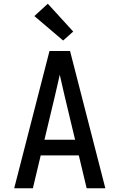

<svg xmlns="http://www.w3.org/2000/svg" viewBox="-20 -1008 640 1028"><path d="M56 0 245 -735H355L544 0H444L402 -176H198L156 0ZM382 -260 327 -490Q320 -519 313.5 -548.5Q307 -578 300 -608Q293 -578 286.5 -548.5Q280 -519 273 -490L218 -260ZM318 -791 164 -922 236 -988 372 -839Z"/></svg>

Font: Iosevka Custom Medium Extended
Style: Regular
Weight: 500
Width: 7
Monospace: yes
Designer: Belleve Invis
Foundry: Belleve Invis
Version: Version 11.2.4; ttfautohint (v1.8.4)